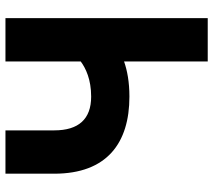

<svg xmlns="http://www.w3.org/2000/svg" viewBox="-58 -704 763 686"><g transform="rotate(90 323.0 -361.5)"><path d="M325.7 -442.9C273.4 -442.9 232.4 -435.1 200.2 -423.8V-722.7H45.4V0H200.2V-269C224.6 -287.1 264.6 -306.2 325.7 -306.2C406.2 -306.2 446.3 -261.2 446.3 -174.3V0H601.1V-174.3C601.1 -362.8 491.2 -442.9 325.7 -442.9Z"/></g></svg>

Font: Giphurs ExtraBold
Style: Regular
Weight: 800
Version: Version 1.000